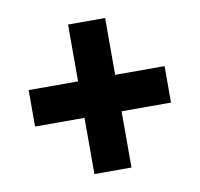

<svg xmlns="http://www.w3.org/2000/svg" viewBox="-61 -660 638 612"><g transform="rotate(-10 257.5 -354.0)"><path d="M317 -412V-596H197V-412H37V-294H197V-112H317V-294H477V-412Z"/></g></svg>

Font: Noto Sans Lao Looped Condensed ExtraBold
Style: Regular
Weight: 800
Width: 3
Designer: Mark Frömberg, Ben Mitchell
Foundry: The Fontpad Ltd
Version: Version 1.002